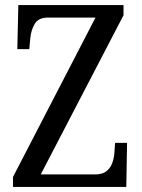

<svg xmlns="http://www.w3.org/2000/svg" viewBox="-20 -734 556 754"><path d="M31 0V-39L355 -665H169Q131 -665 116.5 -640.5Q102 -616 99 -584L95 -541H48L52 -714H465V-674L140 -49H354Q381 -49 396.5 -60.5Q412 -72 419.5 -90.5Q427 -109 429 -131L432 -173H479L476 0Z"/></svg>

Font: Noto Serif Khmer Condensed
Style: Regular
Weight: 400
Width: 3
Designer: Danh Hong and the Monotype Design Team
Foundry: Monotype Imaging Inc.
Version: Version 2.004